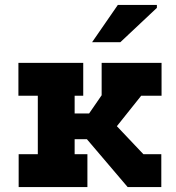

<svg xmlns="http://www.w3.org/2000/svg" viewBox="-20 -762 717 782"><path d="M619 -730 470 -590H355L460 -742H619ZM638 -372H555L456 -248L564 -134H637V0H500L334 -195H284V-134H336V0H56V-134H134V-372H55V-506H319V-372H284V-300H343L394 -374V-506H638Z"/></svg>

Font: Arvo
Style: Bold
Weight: 700
Designer: Anton Koovit (Cyrillic Expansion: Cyreal)
Foundry: Anton Koovit, Yassin Baggar
Version: Version 3.000